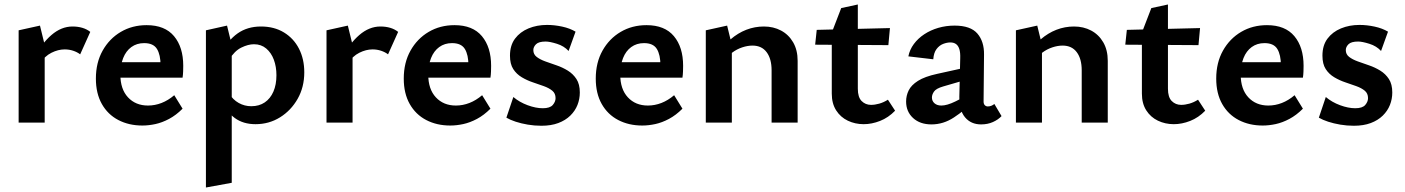

<svg xmlns="http://www.w3.org/2000/svg" viewBox="-20 -546 6255 855"><path d="M63 0V-411L158 -432L179 -346V0ZM159 -264 133 -289Q165 -352 209 -390Q253 -428 303 -428Q327 -428 347 -422Q367 -416 382 -404L337 -304Q324 -314 306 -320Q288 -326 268 -326Q239 -326 209 -311Q179 -296 159 -264Z M614 13Q554 13 507 -11.5Q460 -36 433.5 -83Q407 -130 407 -196Q407 -267 437 -320.5Q467 -374 518 -404Q569 -434 633 -434Q714 -434 755 -385Q796 -336 796 -253Q796 -242 795.5 -227.5Q795 -213 793 -200H695V-255Q695 -302 679 -328Q663 -354 622 -354Q589 -354 565 -336.5Q541 -319 528.5 -287.5Q516 -256 516 -214Q516 -149 550 -112.5Q584 -76 639 -76Q670 -76 699.5 -87.5Q729 -99 756 -122L793 -62Q764 -33 733 -16.5Q702 0 672 6.5Q642 13 614 13ZM463 -200 476 -269H780V-200Z M1118 7Q1063 7 1025.5 -20.5Q988 -48 972 -97L1000 -130Q1017 -102 1043 -87.5Q1069 -73 1099 -73Q1134 -73 1159 -90Q1184 -107 1197.5 -138Q1211 -169 1211 -211Q1211 -249 1199.5 -280Q1188 -311 1165.5 -330Q1143 -349 1111 -349Q1085 -349 1054.5 -334Q1024 -319 1001 -281L961 -304Q995 -367 1038.5 -397.5Q1082 -428 1142 -428Q1201 -428 1244.5 -401.5Q1288 -375 1311.5 -329Q1335 -283 1335 -224Q1335 -158 1305.5 -106Q1276 -54 1227 -23.5Q1178 7 1118 7ZM897 289V-411L991 -432L1012 -346V268Z M1434 0V-411L1529 -432L1550 -346V0ZM1530 -264 1504 -289Q1536 -352 1580 -390Q1624 -428 1674 -428Q1698 -428 1718 -422Q1738 -416 1753 -404L1708 -304Q1695 -314 1677 -320Q1659 -326 1639 -326Q1610 -326 1580 -311Q1550 -296 1530 -264Z M1985 13Q1925 13 1878 -11.5Q1831 -36 1804.5 -83Q1778 -130 1778 -196Q1778 -267 1808 -320.5Q1838 -374 1889 -404Q1940 -434 2004 -434Q2085 -434 2126 -385Q2167 -336 2167 -253Q2167 -242 2166.5 -227.5Q2166 -213 2164 -200H2066V-255Q2066 -302 2050 -328Q2034 -354 1993 -354Q1960 -354 1936 -336.5Q1912 -319 1899.5 -287.5Q1887 -256 1887 -214Q1887 -149 1921 -112.5Q1955 -76 2010 -76Q2041 -76 2070.5 -87.5Q2100 -99 2127 -122L2164 -62Q2135 -33 2104 -16.5Q2073 0 2043 6.5Q2013 13 1985 13ZM1834 -200 1847 -269H2151V-200Z M2391 14Q2360 14 2330.5 9Q2301 4 2276.5 -4Q2252 -12 2235 -22L2266 -114Q2293 -91 2329.5 -77.5Q2366 -64 2397 -64Q2429 -64 2441.5 -78.5Q2454 -93 2454 -109Q2454 -130 2439.5 -142Q2425 -154 2401.5 -162.5Q2378 -171 2352.5 -179.5Q2327 -188 2303.5 -202Q2280 -216 2265.5 -238.5Q2251 -261 2251 -298Q2251 -344 2273.5 -374Q2296 -404 2333.5 -419.5Q2371 -435 2416 -435Q2449 -435 2483.5 -427.5Q2518 -420 2543 -405L2512 -319Q2492 -341 2460 -351Q2428 -361 2410 -361Q2379 -361 2367 -349Q2355 -337 2355 -323Q2355 -304 2370 -292.5Q2385 -281 2408.5 -272.5Q2432 -264 2458.5 -255Q2485 -246 2508.5 -231.5Q2532 -217 2547 -194Q2562 -171 2562 -134Q2562 -105 2551.5 -78.5Q2541 -52 2519.5 -31Q2498 -10 2466 2Q2434 14 2391 14Z M2840 13Q2780 13 2733 -11.5Q2686 -36 2659.5 -83Q2633 -130 2633 -196Q2633 -267 2663 -320.5Q2693 -374 2744 -404Q2795 -434 2859 -434Q2940 -434 2981 -385Q3022 -336 3022 -253Q3022 -242 3021.5 -227.5Q3021 -213 3019 -200H2921V-255Q2921 -302 2905 -328Q2889 -354 2848 -354Q2815 -354 2791 -336.5Q2767 -319 2754.5 -287.5Q2742 -256 2742 -214Q2742 -149 2776 -112.5Q2810 -76 2865 -76Q2896 -76 2925.5 -87.5Q2955 -99 2982 -122L3019 -62Q2990 -33 2959 -16.5Q2928 0 2898 6.5Q2868 13 2840 13ZM2689 -200 2702 -269H3006V-200Z M3416 0V-233Q3416 -284 3394 -313.5Q3372 -343 3331 -343Q3309 -343 3285 -335Q3261 -327 3241 -312Q3221 -297 3208 -275L3172 -300Q3200 -342 3233 -370.5Q3266 -399 3303.5 -413.5Q3341 -428 3382 -428Q3424 -428 3458 -410Q3492 -392 3512 -357.5Q3532 -323 3532 -275V0ZM3123 0V-411L3218 -432L3239 -346V0Z M3826 7Q3788 7 3755.5 -8.5Q3723 -24 3703.5 -54.5Q3684 -85 3684 -129V-401L3726 -510L3800 -526V-151Q3800 -113 3817 -96Q3834 -79 3859 -79Q3876 -79 3895.5 -84.5Q3915 -90 3934 -102L3966 -53Q3936 -22 3899 -7.5Q3862 7 3826 7ZM3936 -345 3610 -347 3617 -413 3943 -421Z M4349 8Q4304 8 4277.5 -23.5Q4251 -55 4252 -116L4256 -286Q4257 -312 4252 -327.5Q4247 -343 4237 -350Q4227 -357 4212 -357Q4197 -357 4180 -350.5Q4163 -344 4150.5 -327.5Q4138 -311 4136 -282L4025 -295Q4031 -325 4049.5 -350Q4068 -375 4096 -393.5Q4124 -412 4158.5 -422Q4193 -432 4231 -432Q4302 -432 4332.5 -396.5Q4363 -361 4362 -302L4360 -94Q4360 -83 4365.5 -77.5Q4371 -72 4379 -72Q4387 -72 4394.5 -75Q4402 -78 4408 -83L4440 -29Q4425 -13 4401.5 -2.5Q4378 8 4349 8ZM4128 8Q4077 8 4046 -20.5Q4015 -49 4015 -94Q4015 -120 4026.5 -143.5Q4038 -167 4068 -186Q4098 -205 4153 -217L4316 -253L4321 -202L4180 -161Q4149 -152 4139.5 -138.5Q4130 -125 4130 -112Q4130 -96 4141.5 -86Q4153 -76 4172 -76Q4197 -76 4234 -94Q4271 -112 4317 -136L4319 -97Q4275 -54 4228 -23Q4181 8 4128 8Z M4797 0V-233Q4797 -284 4775 -313.5Q4753 -343 4712 -343Q4690 -343 4666 -335Q4642 -327 4622 -312Q4602 -297 4589 -275L4553 -300Q4581 -342 4614 -370.5Q4647 -399 4684.5 -413.5Q4722 -428 4763 -428Q4805 -428 4839 -410Q4873 -392 4893 -357.5Q4913 -323 4913 -275V0ZM4504 0V-411L4599 -432L4620 -346V0Z M5207 7Q5169 7 5136.5 -8.5Q5104 -24 5084.5 -54.5Q5065 -85 5065 -129V-401L5107 -510L5181 -526V-151Q5181 -113 5198 -96Q5215 -79 5240 -79Q5257 -79 5276.5 -84.5Q5296 -90 5315 -102L5347 -53Q5317 -22 5280 -7.5Q5243 7 5207 7ZM5317 -345 4991 -347 4998 -413 5324 -421Z M5603 13Q5543 13 5496 -11.5Q5449 -36 5422.5 -83Q5396 -130 5396 -196Q5396 -267 5426 -320.5Q5456 -374 5507 -404Q5558 -434 5622 -434Q5703 -434 5744 -385Q5785 -336 5785 -253Q5785 -242 5784.5 -227.5Q5784 -213 5782 -200H5684V-255Q5684 -302 5668 -328Q5652 -354 5611 -354Q5578 -354 5554 -336.5Q5530 -319 5517.5 -287.5Q5505 -256 5505 -214Q5505 -149 5539 -112.5Q5573 -76 5628 -76Q5659 -76 5688.5 -87.5Q5718 -99 5745 -122L5782 -62Q5753 -33 5722 -16.5Q5691 0 5661 6.5Q5631 13 5603 13ZM5452 -200 5465 -269H5769V-200Z M6009 14Q5978 14 5948.5 9Q5919 4 5894.5 -4Q5870 -12 5853 -22L5884 -114Q5911 -91 5947.5 -77.5Q5984 -64 6015 -64Q6047 -64 6059.5 -78.5Q6072 -93 6072 -109Q6072 -130 6057.5 -142Q6043 -154 6019.5 -162.5Q5996 -171 5970.5 -179.5Q5945 -188 5921.5 -202Q5898 -216 5883.5 -238.5Q5869 -261 5869 -298Q5869 -344 5891.5 -374Q5914 -404 5951.5 -419.5Q5989 -435 6034 -435Q6067 -435 6101.5 -427.5Q6136 -420 6161 -405L6130 -319Q6110 -341 6078 -351Q6046 -361 6028 -361Q5997 -361 5985 -349Q5973 -337 5973 -323Q5973 -304 5988 -292.5Q6003 -281 6026.5 -272.5Q6050 -264 6076.5 -255Q6103 -246 6126.5 -231.5Q6150 -217 6165 -194Q6180 -171 6180 -134Q6180 -105 6169.5 -78.5Q6159 -52 6137.5 -31Q6116 -10 6084 2Q6052 14 6009 14Z"/></svg>

Font: Ysabeau
Style: Bold
Weight: 700
Designer: Christian Thalmann (Catharsis Fonts)
Version: Version 2.000;gftools[0.9.27.dev2+g8671c4b]